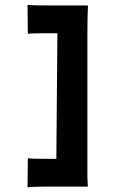

<svg xmlns="http://www.w3.org/2000/svg" viewBox="-20 -721 494 797"><path d="M344.7 53.7Q342.8 22.5 342.8 16.6V-581.1Q342.8 -649.4 345.2 -698.2Q265.1 -698.2 189 -698.2Q112.8 -698.2 94.2 -700.7L95.7 -580.1Q107.4 -583 155.3 -583H218.3L213.9 -61.5H181.2Q107.4 -61.5 95.7 -64.5L94.2 56.2Q130.9 53.7 165.5 53.7Z"/></svg>

Font: HammersmithOne
Style: Regular
Weight: 400
Designer: Nicole Fally
Foundry: Nicole Fally
Version: Version 1.003